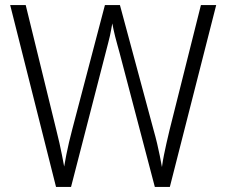

<svg xmlns="http://www.w3.org/2000/svg" viewBox="-20 -734 888 754"><path d="M829 -714 647 0H588L450 -525Q445 -543 440.5 -559.5Q436 -576 432 -591.5Q428 -607 425.5 -619.5Q423 -632 421 -642Q419 -632 417 -620Q415 -608 412 -594.5Q409 -581 405 -566Q401 -551 397 -535L259 0H200L20 -714H81L201 -224Q208 -197 213.5 -172Q219 -147 223.5 -124.5Q228 -102 232 -80Q236 -103 240.5 -126.5Q245 -150 251 -175Q257 -200 264 -227L392 -714H451L583 -224Q591 -196 597 -170.5Q603 -145 607.5 -122.5Q612 -100 616 -78Q619 -101 623.5 -123.5Q628 -146 633.5 -170.5Q639 -195 646 -224L769 -714Z"/></svg>

Font: Noto Sans Display Light
Style: Regular
Weight: 300
Designer: Monotype Design Team
Foundry: Monotype Imaging Inc.
Version: Version 2.003